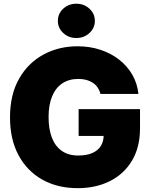

<svg xmlns="http://www.w3.org/2000/svg" viewBox="-20 -981 793 1011"><path d="M389.2 9.8Q282.7 9.8 202.4 -35.4Q122.1 -80.6 77.4 -164.1Q32.7 -247.6 32.7 -362.3Q32.7 -482.9 80.6 -566.7Q128.4 -650.4 209 -693.8Q289.6 -737.3 387.7 -737.3Q452.6 -737.3 508.3 -719Q564 -700.7 607.2 -667Q650.4 -633.3 676.8 -587.4Q703.1 -541.5 709 -486.3H508.8Q504.4 -504.9 494.4 -519.8Q484.4 -534.7 469.5 -544.7Q454.6 -554.7 435.3 -560.1Q416 -565.4 392.1 -565.4Q342.8 -565.4 307.6 -541.7Q272.5 -518.1 254.2 -473.1Q235.8 -428.2 235.8 -365.2Q235.8 -300.8 253.4 -255.6Q271 -210.4 305.7 -186.3Q340.3 -162.1 391.6 -162.1Q436.5 -162.1 466.3 -175.3Q496.1 -188.5 511 -212.6Q525.9 -236.8 525.9 -269L561 -265.1H394V-406.2H717.3V-305.2Q717.3 -206.1 675.3 -135.5Q633.3 -64.9 559.1 -27.6Q484.9 9.8 389.2 9.8ZM381.8 -780.8Q341.3 -780.8 313 -807.1Q284.7 -833.5 284.7 -871.1Q284.7 -909.2 313 -935.3Q341.3 -961.4 381.8 -961.4Q422.4 -961.4 450.9 -935.3Q479.5 -909.2 479.5 -871.1Q479.5 -833.5 450.9 -807.1Q422.4 -780.8 381.8 -780.8Z"/></svg>

Font: Inter 16pt Black
Style: Regular
Weight: 900
Version: Version 4.001;git-66647c0bb